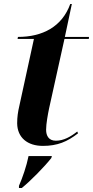

<svg xmlns="http://www.w3.org/2000/svg" viewBox="-20 -721 466 962"><path d="M195 10C268 10 317 -11 371 -53L367 -62C334 -36 299 -16 260 -16C224 -16 211 -41 211 -71C211 -101 220 -149 226 -178L303 -526H425L426 -536H305L340 -701H332C291 -587 193 -536 70 -536L68 -526H150L77 -191C70 -161 66 -135 66 -103C67 -31 118 10 195 10ZM75 210V221H89C132 187 205 112 237 71L240 61H123C113 111 93 169 75 210Z"/></svg>

Font: Noto Serif Display
Style: Bold Italic
Weight: 700
Italic angle: -12°
Designer: Monotype Design Team
Foundry: Monotype Imaging Inc.
Version: Version 2.009